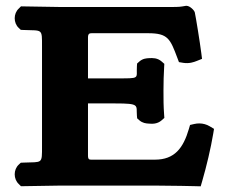

<svg xmlns="http://www.w3.org/2000/svg" viewBox="-20 -637 780 659"><path d="M282 -368V-508.4C282 -521.3 287.1 -523 294.4 -523H488.2C556.8 -523 564.1 -503.7 588.8 -438.1L594.2 -423.8L609.1 -421.3C618.9 -419.7 628.1 -420.3 636.3 -421.9C643.5 -423.3 649.9 -425.6 655.4 -427.8L673.4 -435L671 -454.2C665.9 -493.9 652.5 -576.2 648.7 -594.1C647.1 -601.6 631.8 -617 620.2 -617H618L615.8 -616.6C599.1 -613.7 594.8 -613 568.2 -613H185.3C185.3 -613 112.8 -614 62.7 -615L52 -615.2L44.5 -607.7C25.8 -590.5 25.8 -558.1 44.5 -540.9L51.4 -534.5L61.1 -534.1C126.4 -531.5 124.2 -540.1 124.2 -476.9V-136.1C124.2 -72.9 126.4 -81.5 61.1 -78.9L51.4 -78.5L44.5 -72.1C25.8 -54.9 25.8 -22.5 44.5 -5.3L52 2.2L62.7 2C111.8 1 186.4 0 186.4 0H513C566.5 0 649.5 2 649.5 2L668.8 2.5L674.2 -16C688.5 -65 703.6 -128.5 711.8 -177.9L714.6 -194.7L700 -203.4C694.6 -206.7 688.7 -209.2 682.5 -210.9C671 -214 658.7 -214.2 646.5 -211.4L632.3 -208.1L628.2 -194.1C609 -128.8 579.2 -89 511.8 -89H294.4C286.6 -89 282 -89.2 282 -103.2V-282H375.5C461.6 -282 447.1 -276 449.9 -240.3L450.7 -230.9L458.1 -224.3C469.5 -214.3 481.2 -213.4 489.9 -212.8C502 -211.8 519.7 -210.6 535.1 -224.3L544.1 -232.3L543.3 -243.6C541.1 -274.9 541.1 -293.1 541.1 -326C541.1 -357.6 541.9 -379.7 543.4 -406.8L544 -417.9L535.1 -425.7C520.2 -438.9 503.5 -438 491.9 -437.4C482.6 -436.9 470.1 -436.3 458.1 -425.7L450.5 -418.9L449.9 -409.4C447.1 -365.9 464.8 -368 375.5 -368Z"/></svg>

Font: Linux Libertine Mono O 
Style: Mono Bold
Weight: 400
Designer: Philipp H. Poll
Foundry: Philipp H. Poll
Version: Version 5.1.7